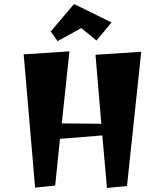

<svg xmlns="http://www.w3.org/2000/svg" viewBox="-20 -921 809 957"><path d="M513 16 490 -246 279 -229 255 4 155 14 98 -650 326 -665 288 -306 485 -304 456 -648 684 -663 613 6ZM267 -716 233 -764 349 -901 536 -809 461 -719 385 -781Z"/></svg>

Font: Joti One
Style: Regular
Weight: 400
Designer: Eduardo Rodriguez Tunni
Foundry: Eduardo Rodriguez Tunni
Version: Version 1.002; ttfautohint (v1.8.4.7-5d5b);gftools[0.9.24]